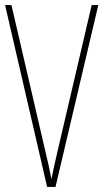

<svg xmlns="http://www.w3.org/2000/svg" viewBox="-20 -734 406 754"><path d="M366 -714H340L205 -136C196 -99 190 -69 182 -31C175 -69 168 -98 159 -136L25 -714H0L165 0H198Z"/></svg>

Font: Noto Sans Armenian ExtraCondensed Thin
Style: Regular
Weight: 100
Width: 2
Designer: Monotype Design Team
Foundry: Monotype Imaging Inc.
Version: Version 2.008